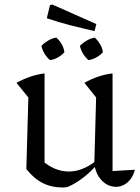

<svg xmlns="http://www.w3.org/2000/svg" viewBox="-20 -824 624 853"><path d="M480 -64 579 -70Q573 -45 560 -28Q547 -11 530 -2.5Q513 6 495 6Q473 6 453 -5.5Q433 -17 418.5 -39.5Q404 -62 399 -94L407 -391L355 -456Q415 -490 480 -498ZM280 7Q274 8 268 8.5Q262 9 257 9Q209 9 169.5 -11Q130 -31 97 -73L166 -112Q222 -62 286 -62Q346 -62 406 -109L408 -89Q379 -57 347.5 -33Q316 -9 280 7ZM97 -73 106 -391 53 -456Q115 -490 178 -498V-87ZM400 -686Q347 -698 293.5 -711.5Q240 -725 188 -743L202 -801L212 -804L408 -717ZM202 -557Q188 -569 178 -585.5Q168 -602 164 -620Q176 -633 193.5 -643.5Q211 -654 230 -657Q245 -644 254.5 -627Q264 -610 266 -592Q255 -579 237.5 -569Q220 -559 202 -557ZM373 -557Q359 -569 349 -585.5Q339 -602 335 -620Q347 -633 365 -643.5Q383 -654 401 -657Q415 -644 425 -627Q435 -610 437 -592Q426 -579 408 -569Q390 -559 373 -557Z"/></svg>

Font: Piazzolla Thin
Style: Regular
Weight: 400
Version: Version 2.001